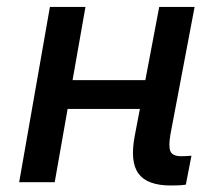

<svg xmlns="http://www.w3.org/2000/svg" viewBox="-20 -538 626 567"><path d="M36.6 0 127.4 -517.6H232.4L194.3 -301.3H409.2L450.2 -517.6H554.7L483.4 -141.6Q477.1 -106 483.2 -91.3Q489.3 -76.7 515.1 -76.7Q528.8 -76.7 545.4 -78.1L528.8 7.3Q519.5 8.8 508.5 9.3Q497.6 9.8 484.4 9.8Q415 9.8 389.2 -25.1Q363.3 -60.1 377.9 -136.7L393.1 -216.3H179.7L141.6 0Z"/></svg>

Font: Cascadia Code NF
Style: Italic
Weight: 400
Italic angle: -10°
Monospace: yes
Designer: Aaron Bell
Foundry: Saja Typeworks
Version: Version 2404.023; ttfautohint (v1.8.4)